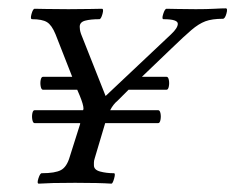

<svg xmlns="http://www.w3.org/2000/svg" viewBox="-20 -438 564 460"><path d="M73 2Q68 2 72 -10.5Q76 -23 80 -23Q112 -23 126 -30.5Q140 -38 147 -62L172 -141Q172 -142 172 -143H63Q59 -143 57.5 -151Q56 -159 57.5 -166.5Q59 -174 63 -174H179Q180 -176 180 -178Q180 -187 171 -209L165 -223H83Q79 -223 77.5 -231Q76 -239 77.5 -246.5Q79 -254 83 -254H153L113 -356Q104 -378 92.5 -385Q81 -392 57 -392Q52 -392 55.5 -404.5Q59 -417 63 -417Q71 -417 90 -416.5Q109 -416 144 -416Q178 -416 197 -416.5Q216 -417 224 -417Q229 -417 225.5 -404.5Q222 -392 218 -392Q197 -392 184 -388.5Q171 -385 171 -374Q171 -371 171.5 -367Q172 -363 174 -357L233 -208L390 -356Q406 -371 406 -381Q406 -392 372 -392Q367 -392 371 -404.5Q375 -417 379 -417Q388 -417 405 -416.5Q422 -416 449 -416Q476 -416 493.5 -417Q511 -418 521 -418Q526 -418 522.5 -405.5Q519 -393 514 -393Q488 -393 472 -387Q456 -381 438.5 -366Q421 -351 392 -323L320 -254H379Q383 -254 384.5 -246.5Q386 -239 384.5 -231Q383 -223 379 -223H288L262 -197Q251 -188 244 -174H359Q363 -174 364.5 -166.5Q366 -159 364.5 -151Q363 -143 359 -143H232L207 -59Q205 -53 205 -48.5Q205 -44 205 -42Q205 -31 220 -27Q235 -23 253 -23Q257 -23 253.5 -10.5Q250 2 247 2Q232 1 211 0.5Q190 0 160 0Q127 0 107.5 0.5Q88 1 73 2Z"/></svg>

Font: Junicode SmExp
Style: Italic
Weight: 400
Width: 6
Italic angle: -11°
Designer: Peter S. Baker
Version: Version 2.205; ttfautohint (v1.8.4)